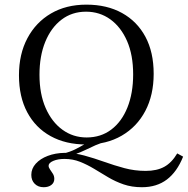

<svg xmlns="http://www.w3.org/2000/svg" viewBox="-20 -602 797 815"><path d="M165.3 192.7Q141.9 192.7 127.4 178.2Q112.9 163.7 112.9 140.3Q112.9 113.7 131.9 92.7Q150.8 71.8 182.7 59.7Q214.5 47.6 254 46.8Q296 46.8 337.5 58.1Q379 69.4 421.8 84.7Q464.5 100 508.1 111.7Q551.6 123.4 598.4 123.4Q646 123.4 677.4 106Q708.9 88.7 732.3 49.2L757.3 62.9Q731.5 127.4 688.3 160.1Q645.2 192.7 582.3 192.7Q539.5 192.7 504.4 180.6Q469.4 168.5 439.1 150.4Q408.9 132.3 379.4 114.5Q350 96.8 319.4 84.7Q288.7 72.6 254 72.6Q225.8 72.6 206 81Q186.3 89.5 186.3 101.6Q186.3 108.9 192.3 117.3Q198.4 125.8 204.4 135.5Q210.5 145.2 210.5 157.3Q210.5 173.4 198 183.1Q185.5 192.7 165.3 192.7ZM293.5 54.8 250.8 49.2Q277.4 42.7 298.4 32.3Q319.4 21.8 339.1 10.1Q358.9 -1.6 381.9 -11.7Q404.8 -21.8 435.5 -27.4L436.3 -2.4Q407.3 4.8 385.5 14.5Q363.7 24.2 343.1 34.3Q322.6 44.4 293.5 54.8ZM346 11.3Q258.9 11.3 194.8 -24.2Q130.6 -59.7 95.6 -125.4Q60.5 -191.1 60.5 -282.3Q60.5 -372.6 96.4 -439.9Q132.3 -507.3 196.4 -544.8Q260.5 -582.3 346.8 -582.3Q433.9 -582.3 498 -546.8Q562.1 -511.3 597.2 -446Q632.3 -380.6 632.3 -288.7Q632.3 -198.4 596.8 -131Q561.3 -63.7 496.8 -26.2Q432.3 11.3 346 11.3ZM347.6 -18.5Q408.1 -18.5 452.4 -52Q496.8 -85.5 521 -146Q545.2 -206.5 545.2 -286.3Q545.2 -368.5 519.4 -427.8Q493.5 -487.1 448.4 -519.8Q403.2 -552.4 345.2 -552.4Q285.5 -552.4 241.1 -518.5Q196.8 -484.7 172.2 -424.6Q147.6 -364.5 147.6 -284.7Q147.6 -203.2 173.8 -143.5Q200 -83.9 245.2 -51.2Q290.3 -18.5 347.6 -18.5Z"/></svg>

Font: Playfair 12pt
Style: Regular
Weight: 400
Designer: Claus Eggers Sørensen
Foundry: Claus Eggers Sørensen
Version: Version 2.000;gftools[0.9.28]